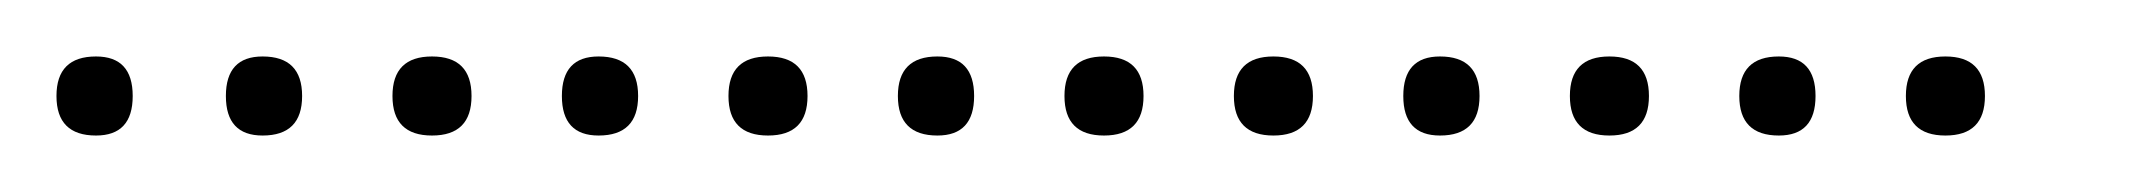

<svg xmlns="http://www.w3.org/2000/svg" viewBox="-20 -298 755 68"><path d="M14 -250Q0 -250 0 -264Q0 -278 14 -278Q27 -278 27 -264Q27 -250 14 -250ZM73 -250Q60 -250 60 -264Q60 -278 73 -278Q87 -278 87 -264Q87 -250 73 -250ZM133 -250Q119 -250 119 -264Q119 -278 133 -278Q147 -278 147 -264Q147 -250 133 -250ZM192 -250Q179 -250 179 -264Q179 -278 192 -278Q206 -278 206 -264Q206 -250 192 -250ZM252 -250Q238 -250 238 -264Q238 -278 252 -278Q266 -278 266 -264Q266 -250 252 -250ZM312 -250Q298 -250 298 -264Q298 -278 312 -278Q325 -278 325 -264Q325 -250 312 -250ZM371 -250Q357 -250 357 -264Q357 -278 371 -278Q385 -278 385 -264Q385 -250 371 -250ZM431 -250Q417 -250 417 -264Q417 -278 431 -278Q445 -278 445 -264Q445 -250 431 -250ZM490 -250Q477 -250 477 -264Q477 -278 490 -278Q504 -278 504 -264Q504 -250 490 -250ZM550 -250Q536 -250 536 -264Q536 -278 550 -278Q564 -278 564 -264Q564 -250 550 -250ZM610 -250Q596 -250 596 -264Q596 -278 610 -278Q623 -278 623 -264Q623 -250 610 -250ZM669 -250Q655 -250 655 -264Q655 -278 669 -278Q683 -278 683 -264Q683 -250 669 -250Z"/></svg>

Font: FRB American Cursive Just Xheight
Style: Italic
Weight: 400
Italic angle: -25°
Version: Version 2.0;Modular Font Editor K font №1